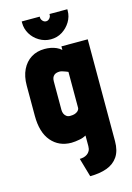

<svg xmlns="http://www.w3.org/2000/svg" viewBox="-133 -752 709 1029"><g transform="rotate(-15 221.5 -237.0)"><path d="M348 -685H249V-680Q249 -670 241 -661Q233 -652 222 -652Q211 -652 203 -661Q195 -670 195 -680V-685H95V-677Q95 -644 112 -615.5Q129 -587 158.5 -569.5Q188 -552 222 -552Q257 -552 285 -569.5Q313 -587 330.5 -615.5Q348 -644 348 -677ZM412 64V-501H266V-481Q254 -492 239 -498.5Q224 -505 208 -508Q192 -511 175 -511Q132 -511 100 -491Q68 -471 50 -434Q32 -397 32 -346V-178Q32 -86 74 -37Q116 12 185 12Q196 12 207 10.5Q218 9 229.5 7Q241 5 250.5 1.5Q260 -2 267 -6V53Q267 68 261.5 78.5Q256 89 246.5 95.5Q237 102 226.5 104.5Q216 107 205 107L235 211Q288 211 328 196.5Q368 182 390 149.5Q412 117 412 64ZM267 -359V-159Q267 -155 264 -149.5Q261 -144 255 -139.5Q249 -135 240 -132Q231 -129 218 -129Q205 -128 196 -134Q187 -140 182.5 -150Q178 -160 178 -171V-330Q178 -343 181.5 -351Q185 -359 191 -364Q197 -369 205 -371Q213 -373 221 -373Q228 -373 236 -370.5Q244 -368 251 -365.5Q258 -363 262.5 -361Q267 -359 267 -359Z"/></g></svg>

Font: Advent Pro ExtraBold
Style: Regular
Weight: 800
Designer: VivaRado, Andreas Kalpakidis
Foundry: VivaRado, Andreas Kalpakidis
Version: Version 3.000